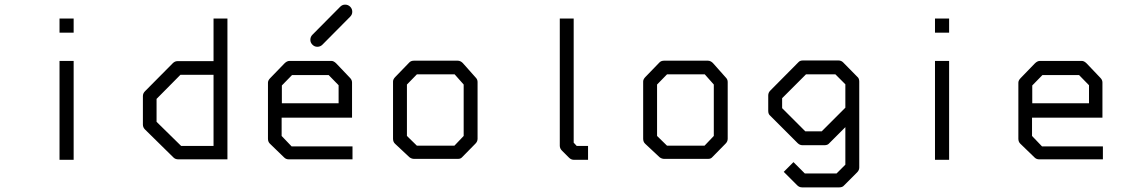

<svg xmlns="http://www.w3.org/2000/svg" viewBox="-20 -739 4900 829"><path d="M237 -659H298V-598H237ZM237 -476H298V-49H237Z M962 -51H750Q737 -51 729 -59L606 -180Q597 -189 597 -201V-324Q597 -336 606 -345L726 -466Q735 -475 746 -475H902V-659H962ZM902 -109V-416H759L656 -312V-213L762 -109Z M1320 -567Q1320 -580 1329 -589L1449 -710Q1458 -719 1470 -719Q1483 -719 1492 -710Q1501 -701 1501 -688Q1501 -676 1492 -667L1372 -546Q1363 -537 1350 -537Q1338 -537 1329 -546Q1320 -555 1320 -567ZM1196 -231V-152L1239 -107H1502V-51H1227Q1215 -51 1207 -59L1145 -119Q1137 -127 1137 -140V-382Q1137 -392 1147 -402L1208 -465Q1219 -476 1230 -476H1411Q1421 -476 1432 -465L1491 -403Q1500 -394 1500 -383V-231ZM1197 -293H1442V-371L1399 -415H1241L1197 -370Z M1737 -374V-152L1780 -110H1942L1982 -152V-374L1943 -418H1780ZM1687 -407 1748 -470Q1755 -477 1768 -477H1956Q1968 -477 1978 -467L2034 -404Q2042 -396 2042 -385V-140Q2042 -128 2033 -119L1975 -60Q1969 -53 1957.5 -53H1954H1768Q1757.5 -53 1748 -60L1686 -118Q1677 -126 1677 -140V-387Q1677 -397 1687 -407Z M2457 -123 2470 -109H2519V-49H2458Q2446 -49 2437 -58L2406 -89Q2397 -98 2397 -110V-659H2457Z M2817 -374V-152L2860 -110H3022L3062 -152V-374L3023 -418H2860ZM2767 -407 2828 -470Q2835 -477 2848 -477H3036Q3048 -477 3058 -467L3114 -404Q3122 -396 3122 -385V-140Q3122 -128 3113 -119L3055 -60Q3049 -53 3037.5 -53H3034H2848Q2837.5 -53 2828 -60L2766 -118Q2757 -126 2757 -140V-387Q2757 -397 2767 -407Z M3630 -190 3561 -121Q3554 -112 3540 -112H3445Q3433 -112 3424 -121L3306 -239Q3297 -246 3297 -260V-327Q3297 -339 3306 -348L3427 -470Q3433.5 -478 3448 -478H3599Q3612 -478 3620 -470L3681 -408Q3690 -401 3690 -387V-16Q3690 -4 3681 5L3625 61Q3618 70 3604 70H3443Q3431 70 3422 61L3364 3L3406 -39L3455 10H3592L3630 -28ZM3630 -274V-375L3587 -418H3460L3357 -315V-272L3457 -172H3528Z M4017 -659H4078V-598H4017ZM4017 -476H4078V-49H4017Z M4436 -231V-152L4479 -107H4742V-51H4467Q4455 -51 4447 -59L4385 -119Q4377 -127 4377 -140V-382Q4377 -392 4387 -402L4448 -465Q4459 -476 4470 -476H4651Q4661 -476 4672 -465L4731 -403Q4740 -394 4740 -383V-231ZM4437 -293H4682V-371L4639 -415H4481L4437 -370Z"/></svg>

Font: ibm3270
Style: Regular
Weight: 400
Monospace: yes
Version: Version 2.0.3